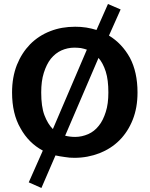

<svg xmlns="http://www.w3.org/2000/svg" viewBox="-20 -774 744 955"><path d="M460 -625 517 -754 580 -727 522 -597C565 -571 600 -534 626 -487C651 -440 664 -382 664 -314C664 -263 656 -218 640 -178C624 -138 602 -104 574 -76C546 -48 513 -27 475 -12C436 3 395 11 350 11C334 11 318 10 302 7C285 5 270 2 256 -1L186 161L123 133L193 -25C146 -50 109 -87 82 -136C54 -184 40 -243 40 -314C40 -365 48 -410 64 -451C80 -491 102 -525 130 -554C158 -582 191 -604 230 -619C268 -634 309 -641 354 -641C372 -641 390 -640 409 -637C427 -634 444 -630 460 -625ZM185 -314C185 -268 190 -230 201 -201C212 -172 226 -149 243 -132L412 -527C403 -530 393 -533 382 -535C371 -536 361 -537 350 -537C327 -537 305 -532 285 -523C265 -514 248 -500 233 -482C218 -463 207 -440 198 -412C189 -384 185 -351 185 -314ZM354 -93C377 -93 398 -98 419 -107C439 -116 456 -129 471 -148C486 -166 497 -189 506 -217C515 -244 519 -277 519 -314C519 -355 515 -390 506 -418C497 -446 485 -469 470 -486L304 -99C320 -95 337 -93 354 -93Z"/></svg>

Font: Holmes&Hills Bold
Style: Bold
Weight: 500
Designer: Noopur Datye, Girish Dalvi, Yashodeep Gholap, Pallavi Karambelkar
Foundry: Ek Type
Version: ""